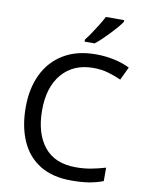

<svg xmlns="http://www.w3.org/2000/svg" viewBox="-101 -1015 834 1096"><g transform="rotate(10 316.0 -467.0)"><path d="M403 -645Q288 -645 222 -568Q156 -491 156 -357Q156 -224 217.5 -146.5Q279 -69 402 -69Q449 -69 491 -77Q533 -85 573 -97V-19Q533 -4 490.5 3Q448 10 389 10Q280 10 207 -35Q134 -80 97.5 -163Q61 -246 61 -358Q61 -466 100.5 -548.5Q140 -631 217 -677.5Q294 -724 404 -724Q459 -724 510 -713Q561 -702 601 -682L565 -606Q532 -621 491.5 -633Q451 -645 403 -645ZM528 -934Q519 -920 502 -900Q485 -880 464.5 -858.5Q444 -837 423.5 -817.5Q403 -798 385 -784H327V-796Q342 -815 359.5 -841Q377 -867 394 -894.5Q411 -922 422 -944H528Z"/></g></svg>

Font: Noto Sans Javanese
Style: Regular
Weight: 400
Designer: Monotype Design Team
Foundry: Monotype Imaging Inc.
Version: Version 2.004